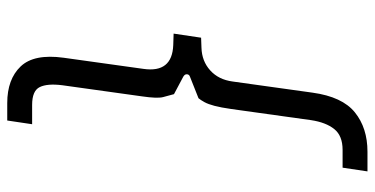

<svg xmlns="http://www.w3.org/2000/svg" viewBox="-266 -604 1010 517"><g transform="rotate(-90 238.5 -346.0)"><path d="M35 139 45 72H93Q131 72 149 49.5Q167 27 173 -13L203 -228Q207 -256 211.5 -273Q216 -290 221.5 -300Q227 -310 232 -316L290 -339Q296 -341 296.5 -347Q297 -353 290 -357L243 -382Q239 -396 235 -411.5Q231 -427 237 -468L267 -683Q272 -723 262 -743.5Q252 -764 214 -764H162L172 -831H219Q283 -831 317.5 -795Q352 -759 341 -679L311 -464Q300 -387 375 -384L406 -383L395 -309L368 -308Q332 -307 307 -284.5Q282 -262 277 -224L247 -9Q236 71 194 105Q152 139 88 139Z"/></g></svg>

Font: Finlandica
Style: Italic
Weight: 400
Italic angle: -8°
Designer: Niklas Ekholm, Juho Hiilivirta, Jaakko Suomalainen
Foundry: Helsinki Type Studio
Version: Version 1.064